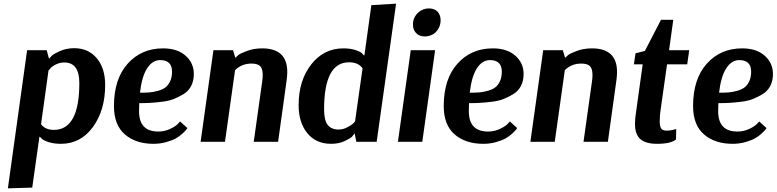

<svg xmlns="http://www.w3.org/2000/svg" viewBox="-20 -774 4239 1048"><path d="M128 -500H235L247 -455H249Q254 -461 263.5 -470.5Q273 -480 308 -495.5Q343 -511 385 -511Q462 -511 508 -456.5Q554 -402 554 -310Q554 -172 487 -80.5Q420 11 313 11Q274 11 245 1.5Q216 -8 207 -18L198 -27H195L156 250L23 254ZM245 -391 204 -96Q227 -65 274 -65Q413 -65 413 -321Q413 -433 331 -433Q307 -433 285.5 -422.5Q264 -412 255 -401L246 -390Z M1003 -75Q1001 -72 996.5 -66Q992 -60 976 -45Q960 -30 940.5 -19Q921 -8 888 1.5Q855 11 818 11Q721 11 661.5 -40.5Q602 -92 602 -195Q602 -343 677 -426.5Q752 -510 870 -510Q948 -510 993 -470Q1038 -430 1038 -370Q1038 -334 1024 -306Q1010 -278 983.5 -261.5Q957 -245 929.5 -234Q902 -223 864 -218.5Q826 -214 799.5 -212.5Q773 -211 740 -211Q739 -197 739 -167Q739 -56 844 -56Q878 -56 908 -70Q938 -84 951 -98L963 -111ZM854 -446Q812 -446 783 -401Q754 -356 744 -268Q774 -268 795 -269.5Q816 -271 841.5 -278Q867 -285 882.5 -296.5Q898 -308 908.5 -330Q919 -352 919 -383Q919 -446 854 -446Z M1145 -500H1252L1264 -460H1267Q1272 -466 1281.5 -474Q1291 -482 1328.5 -496Q1366 -510 1411 -510Q1548 -510 1548 -381Q1548 -362 1545 -339L1498 0H1365Q1406 -298 1411 -328Q1414 -349 1414 -365Q1414 -400 1399.5 -413.5Q1385 -427 1353 -427Q1299 -427 1263 -391L1208 0H1075Z M2036 0H1925L1916 -45H1915Q1911 -39 1903 -29.5Q1895 -20 1862.5 -4.5Q1830 11 1787 11Q1705 11 1657.5 -47Q1610 -105 1610 -200Q1610 -334 1678.5 -422Q1747 -510 1854 -510Q1893 -510 1921 -500.5Q1949 -491 1957 -482L1966 -472H1969L2007 -746L2142 -754ZM1828 -67Q1852 -67 1874.5 -78.5Q1897 -90 1906 -98.5Q1915 -107 1918 -112L1959 -401Q1936 -434 1885 -434Q1749 -434 1749 -177Q1749 -118 1768.5 -92.5Q1788 -67 1828 -67Z M2266 -708Q2289 -728 2321 -728Q2352 -728 2370 -709Q2385 -690 2385 -664Q2385 -623 2354 -594Q2329 -575 2299 -575Q2267 -575 2250 -595Q2234 -612 2234 -640Q2234 -681 2266 -708ZM2285 0H2152L2222 -500H2355Z M2803 -75Q2801 -72 2796.5 -66Q2792 -60 2776 -45Q2760 -30 2740.5 -19Q2721 -8 2688 1.5Q2655 11 2618 11Q2521 11 2461.5 -40.5Q2402 -92 2402 -195Q2402 -343 2477 -426.5Q2552 -510 2670 -510Q2748 -510 2793 -470Q2838 -430 2838 -370Q2838 -334 2824 -306Q2810 -278 2783.5 -261.5Q2757 -245 2729.5 -234Q2702 -223 2664 -218.5Q2626 -214 2599.5 -212.5Q2573 -211 2540 -211Q2539 -197 2539 -167Q2539 -56 2644 -56Q2678 -56 2708 -70Q2738 -84 2751 -98L2763 -111ZM2654 -446Q2612 -446 2583 -401Q2554 -356 2544 -268Q2574 -268 2595 -269.5Q2616 -271 2641.5 -278Q2667 -285 2682.5 -296.5Q2698 -308 2708.5 -330Q2719 -352 2719 -383Q2719 -446 2654 -446Z M2945 -500H3052L3064 -460H3067Q3072 -466 3081.5 -474Q3091 -482 3128.5 -496Q3166 -510 3211 -510Q3348 -510 3348 -381Q3348 -362 3345 -339L3298 0H3165Q3206 -298 3211 -328Q3214 -349 3214 -365Q3214 -400 3199.5 -413.5Q3185 -427 3153 -427Q3099 -427 3063 -391L3008 0H2875Z M3731 -423H3621L3586 -176Q3581 -144 3581 -113Q3581 -83 3589.5 -72Q3598 -61 3618 -61Q3632 -61 3645.5 -63.5Q3659 -66 3665 -68L3671 -70L3670 -13Q3642 11 3566 11Q3505 11 3475.5 -14.5Q3446 -40 3446 -98Q3446 -118 3449 -142L3488 -423H3440L3449 -483L3500 -496L3588 -666H3655L3632 -500H3742Z M4164 -75Q4162 -72 4157.5 -66Q4153 -60 4137 -45Q4121 -30 4101.5 -19Q4082 -8 4049 1.5Q4016 11 3979 11Q3882 11 3822.5 -40.5Q3763 -92 3763 -195Q3763 -343 3838 -426.5Q3913 -510 4031 -510Q4109 -510 4154 -470Q4199 -430 4199 -370Q4199 -334 4185 -306Q4171 -278 4144.5 -261.5Q4118 -245 4090.5 -234Q4063 -223 4025 -218.5Q3987 -214 3960.5 -212.5Q3934 -211 3901 -211Q3900 -197 3900 -167Q3900 -56 4005 -56Q4039 -56 4069 -70Q4099 -84 4112 -98L4124 -111ZM4015 -446Q3973 -446 3944 -401Q3915 -356 3905 -268Q3935 -268 3956 -269.5Q3977 -271 4002.5 -278Q4028 -285 4043.5 -296.5Q4059 -308 4069.5 -330Q4080 -352 4080 -383Q4080 -446 4015 -446Z"/></svg>

Font: Arsenal
Style: Bold Italic
Weight: 700
Italic angle: -9.10001°
Designer: Andrij Shevchenko
Foundry: Stairsfor
Version: Version 2.001;PS 002.001;hotconv 1.0.88;makeotf.lib2.5.64775